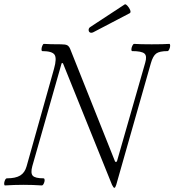

<svg xmlns="http://www.w3.org/2000/svg" viewBox="-27 -876 827 910"><path d="M415 -723.1Q405.8 -718.8 399.4 -722.2Q393.1 -725.6 393.1 -734.1Q393.1 -742.7 400.9 -748L564 -855Q568.4 -857.9 577.1 -848.4Q585.9 -838.9 589.8 -828.6Q593.8 -818.4 588.9 -814ZM503.9 0 271 -577.1 265.1 -576.2 126 -87.9Q117.2 -55.2 128.4 -43Q139.6 -30.8 180.2 -30.8Q184.6 -29.3 184.6 -22Q184.6 -14.6 180.4 -5.9Q176.3 2.9 170.9 2.9Q128.9 0 84 0Q41 0 -3.9 2.9Q-7.3 1.5 -7.3 -5.9Q-7.3 -13.2 -3.4 -22Q0.5 -30.8 5.9 -30.8Q46.9 -30.8 68.8 -44.2Q90.8 -57.6 99.1 -87.9L229 -549.8Q243.2 -600.1 231.4 -616.9Q219.7 -633.8 172.9 -633.8Q169.4 -635.3 169.7 -642.8Q169.9 -650.4 173.6 -659.2Q177.2 -668 181.2 -668Q209 -666 262.2 -666Q283.2 -666 291.5 -661.6Q299.8 -657.2 305.2 -645L519 -108.9L526.9 -109.9L661.1 -578.1Q670.9 -610.8 657.5 -622.3Q644 -633.8 599.1 -633.8Q595.2 -635.3 595.7 -642.8Q596.2 -650.4 600.3 -659.2Q604.5 -668 608.9 -668Q636.7 -666 691.9 -666Q748 -666 775.9 -668Q779.8 -666.5 779.5 -658.9Q779.3 -651.4 775.4 -642.6Q771.5 -633.8 767.1 -633.8Q729 -633.8 713.4 -622.3Q697.8 -610.8 688 -576.2L523.9 0Q519.5 14.2 515.1 14.2Q510.7 14.2 503.9 0Z"/></svg>

Font: Junicode SmCond Light
Style: Italic
Weight: 300
Width: 4
Italic angle: -11°
Designer: Peter S. Baker
Version: Version 2.206